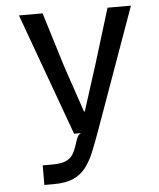

<svg xmlns="http://www.w3.org/2000/svg" viewBox="-54 -592 707 854"><g transform="rotate(-5 300.0 -165.5)"><path d="M109.5 215.5V128H152.5Q191 128 212 119Q233 110 243.8 93.5Q254.5 77 261.5 55Q269.5 30 275 17.5Q280.5 5 292 0H261L62.5 -545.5H168L243.5 -301L313.5 -94.5H317L383 -301L458 -545.5H562.5L367 0Q349 49.5 332.8 89.2Q316.5 129 294.5 157.2Q272.5 185.5 238.8 200.5Q205 215.5 152.5 215.5Z"/></g></svg>

Font: Spline Sans Mono
Style: Regular
Weight: 400
Monospace: yes
Designer: Eben Sorkin, Mirko Velimirovic
Foundry: Sorkin Type
Version: Version 1.004